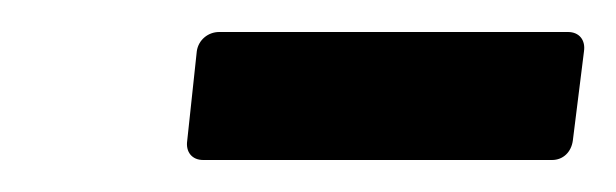

<svg xmlns="http://www.w3.org/2000/svg" viewBox="-20 -685 385 120"><path d="M107 -585H325C332 -585 337 -590 338 -597L345 -653C346 -660 342 -665 335 -665H117C110 -665 104 -660 103 -653L97 -597C96 -590 100 -585 107 -585Z"/></svg>

Font: Barlow Semi Condensed SemiBold
Style: Italic
Weight: 600
Width: 4
Italic angle: -7°
Designer: Jeremy Tribby
Foundry: Tribby Type
Version: Version 1.422;hotconv 1.0.109;makeotfexe 2.5.65596